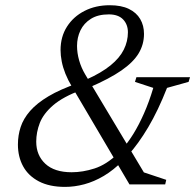

<svg xmlns="http://www.w3.org/2000/svg" viewBox="-20 -705 746 734"><path d="M469 -111 450 -91Q414 -54.5 376.8 -32.5Q339.5 -10.5 302.2 -0.5Q265 9.5 228.5 9.5Q169 9.5 128.8 -11.5Q88.5 -32.5 68.5 -69Q48.5 -105.5 48.5 -152.5Q48.5 -187.5 59 -219.5Q69.5 -251.5 95.2 -281Q121 -310.5 165.5 -337Q210 -363.5 278 -387L310.5 -401Q367.5 -426.5 402.5 -455Q437.5 -483.5 453.2 -515.2Q469 -547 469 -581.5Q469 -611.5 450.5 -630.8Q432 -650 396 -650Q354.5 -650 327.5 -633Q300.5 -616 287.5 -588.8Q274.5 -561.5 274.5 -529.5Q274.5 -502.5 282.5 -474.2Q290.5 -446 306 -420L530 -46L615.5 -17.5L611.5 0H475L255 -373.5Q240 -398.5 230.2 -422.8Q220.5 -447 216 -470Q211.5 -493 211.5 -513.5Q211.5 -564.5 236 -603Q260.5 -641.5 303 -663.2Q345.5 -685 399.5 -685Q443.5 -685 472.5 -671Q501.5 -657 516 -632.2Q530.5 -607.5 530.5 -575.5Q530.5 -535 510 -501Q489.5 -467 444 -435.5Q398.5 -404 322 -371L291 -361Q221 -335 183.5 -302.8Q146 -270.5 132.2 -235Q118.5 -199.5 118.5 -163.5Q118.5 -111.5 153.2 -79Q188 -46.5 254 -46.5Q296.5 -46.5 341.5 -61Q386.5 -75.5 430.5 -117.5L448 -136Q470 -161 490.5 -194.2Q511 -227.5 530.2 -270.8Q549.5 -314 566 -369L496 -392L501.5 -410H706.5L701 -392L618.5 -369Q584.5 -282.5 546.8 -218.8Q509 -155 469 -111Z"/></svg>

Font: Newsreader 24pt
Style: Italic
Weight: 400
Italic angle: -17°
Designer: Hugues Gentile
Foundry: Production Type
Version: Version 1.003